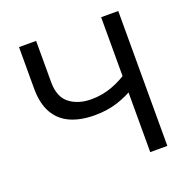

<svg xmlns="http://www.w3.org/2000/svg" viewBox="-129 -851 954 973"><g transform="rotate(-20 348.0 -364.0)"><path d="M318.8 -271.5Q243.2 -271.5 188.5 -295.9Q133.8 -320.3 104.5 -371.8Q75.2 -423.3 75.2 -503.9V-727.5H167.5V-504.4Q167.5 -424.8 213.6 -389.2Q259.8 -353.5 330.6 -353.5Q390.6 -353.5 444.3 -373.8Q498 -394 545.9 -428.2V-337.4Q499 -308.1 443.4 -289.8Q387.7 -271.5 318.8 -271.5ZM518.1 0V-727.5H610.4V0Z"/></g></svg>

Font: Inter 16pt
Style: Regular
Weight: 400
Version: Version 4.001;git-66647c0bb